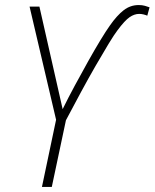

<svg xmlns="http://www.w3.org/2000/svg" viewBox="-20 -740 612 760"><path d="M146 0 202 -266 97 -714H136L228 -308Q250 -353 276.5 -402Q303 -451 329 -497.5Q355 -544 377.5 -581Q400 -618 415 -639Q443 -679 469.5 -699.5Q496 -720 529 -720Q543 -720 553.5 -717Q564 -714 572 -711L563 -678Q556 -681 547.5 -683Q539 -685 531 -685Q512 -685 493 -672Q474 -659 445 -620Q432 -603 409.5 -566Q387 -529 358.5 -479.5Q330 -430 300 -374.5Q270 -319 241 -264L185 0Z"/></svg>

Font: Noto Sans Disp ExtLt
Style: Italic
Weight: 200
Italic angle: -12°
Designer: Monotype Design Team
Foundry: Monotype Imaging Inc.
Version: Version 2.000;GOOG;noto-source:20170915:90ef993387c0